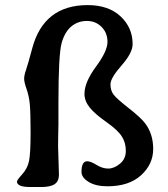

<svg xmlns="http://www.w3.org/2000/svg" viewBox="-20 -733 661 757"><path d="M142.1 4.4H99.6Q46.9 4.4 46.9 -17.1Q46.9 -22.9 67.6 -45.9Q88.4 -68.8 94.5 -98.4Q100.6 -127.9 100.6 -209.5Q100.6 -291 97.4 -323.2Q94.2 -355.5 84.7 -382.1Q75.2 -408.7 75.2 -422.6Q75.2 -436.5 82.8 -458Q90.3 -479.5 106.9 -542Q152.3 -712.9 325.7 -712.9Q407.7 -712.9 455.3 -668.5Q502.9 -624 502.9 -559.1Q502.9 -524.4 459.2 -474.9Q415.5 -425.3 415.5 -400.4Q415.5 -375.5 428.5 -359.1Q441.4 -342.8 487.5 -306.6Q533.7 -270.5 551.3 -248Q584 -205.6 584 -145.8Q584 -85.9 536.4 -42.2Q488.8 1.5 403.3 1.5Q357.4 1.5 329.3 -15.9Q301.3 -33.2 301.3 -55.2Q301.3 -97.2 323.7 -97.2Q337.4 -97.2 360.6 -82.8Q383.8 -68.4 406.7 -68.4Q429.7 -68.4 452.9 -87.4Q476.1 -106.4 476.1 -138.4Q476.1 -170.4 460.2 -195.3Q444.3 -220.2 399.2 -252Q354 -283.7 333.5 -309.3Q313 -335 313 -362.8Q313 -408.7 358.4 -470.2Q403.8 -531.7 403.8 -567.6Q403.8 -603.5 380.4 -627Q356.9 -650.4 322.5 -650.4Q288.1 -650.4 262 -629.4Q235.8 -608.4 223.1 -563.7Q210.4 -519 210.4 -327.6V-241.2L209.5 -198.7L209 -156.7L212.4 -44.4Q212.4 -18.1 195.3 -6.8Q178.2 4.4 142.1 4.4Z"/></svg>

Font: Averia Serif Libre
Style: Regular
Weight: 400
Version: Version 1.002